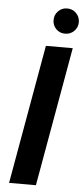

<svg xmlns="http://www.w3.org/2000/svg" viewBox="-60 -929 422 962"><g transform="rotate(5 151.0 -448.0)"><path d="M24 0 148 -700H283L159 0ZM238 -769Q211 -769 193 -787.5Q175 -806 175 -832Q175 -859 193.5 -877.5Q212 -896 238 -896Q265 -896 283.5 -877.5Q302 -859 302 -832Q302 -806 283.5 -787.5Q265 -769 238 -769Z"/></g></svg>

Font: DM Sans 18pt
Style: Bold Italic
Weight: 700
Italic angle: -10°
Designer: Colophon Foundry, Jonny Pinhorn
Foundry: Colophon Foundry
Version: Version 4.004;gftools[0.9.30]